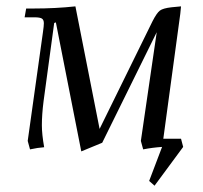

<svg xmlns="http://www.w3.org/2000/svg" viewBox="-20 -466 644 609"><path d="M58.1 -411.1 63 -439H86.9Q156.2 -439 219.2 -445.8L295.9 -57.1L463.9 -398.9Q477.1 -424.8 487.1 -432.4Q497.1 -439.9 523.9 -442.9L554.2 -445.8L551.8 -421.9L498 -25.9H554.2L561 0L470.2 123L453.1 107.9L494.1 0Q463.9 2 434.1 7.8L426.8 -19L477.1 -363.8L304.2 -13.2L237.8 14.2L157.2 -395L151.9 -393.1L118.2 -145Q112.8 -102.5 112.8 -68.8Q112.8 -40 120.1 1Q100.1 2.4 75.2 7.8L67.9 -19L116.2 -363.8Q119.1 -383.8 119.1 -392.1Q119.1 -403.3 112.8 -407.2Q106.4 -411.1 88.9 -411.1Z"/></svg>

Font: Dihjauti
Style: Italic
Weight: 400
Italic angle: -9°
Designer: T. Christopher White
Version: Version 3.0.0